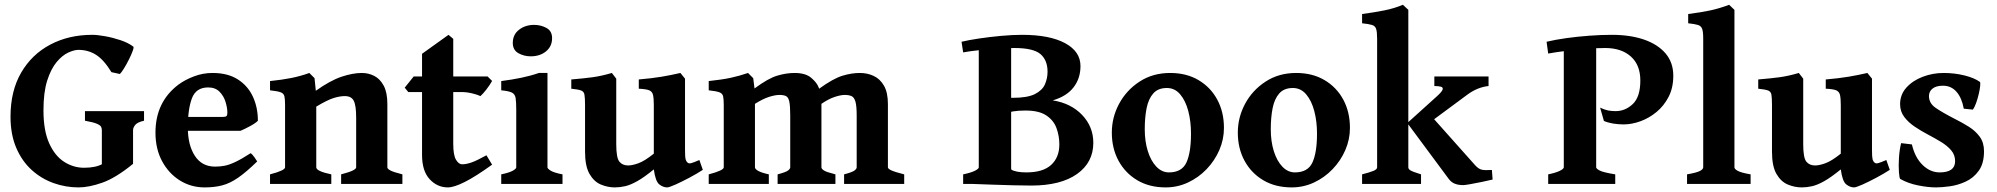

<svg xmlns="http://www.w3.org/2000/svg" viewBox="-20 -777 8435 811"><path d="M588.4 -267.1Q560.5 -260.7 551.3 -249.5Q542 -238.3 542 -227.1V-85Q542 -85 528.6 -80.3Q515.1 -75.7 495.6 -69.3Q476.1 -63 456.5 -57.1Q437 -51.3 423.6 -48.3Q410.2 -45.4 410.2 -47.9V-227.1Q410.2 -234.4 407.2 -241Q404.3 -247.6 389.4 -254.2Q374.5 -260.7 338.9 -267.1V-307.6H588.4ZM543 -580.1Q546.4 -577.6 540.5 -561.8Q534.7 -545.9 524.4 -525.4Q514.2 -504.9 503.4 -487.5Q492.7 -470.2 486.3 -464.4L450.7 -472.2Q418.5 -524.9 385.3 -545.7Q352.1 -566.4 311.5 -566.4Q293.5 -566.4 268.3 -554.9Q243.2 -543.5 219.2 -514.9Q195.3 -486.3 179.4 -436.8Q163.6 -387.2 163.6 -311Q163.6 -225.6 187.7 -171.9Q211.9 -118.2 251.2 -93.3Q290.5 -68.4 335 -68.4Q384.3 -68.4 412.8 -84.5Q441.4 -100.6 466.8 -124.5Q471.2 -122.6 488.8 -113.8Q506.3 -105 523.2 -96.2Q540 -87.4 542 -85Q469.7 -25.9 412.8 -5.6Q356 14.6 311.5 14.6Q257.3 14.6 206.1 -3.7Q154.8 -22 113.8 -59.1Q72.8 -96.2 48.6 -152.6Q24.4 -209 24.4 -284.2Q24.4 -392.6 69.3 -470Q114.3 -547.4 192.4 -588.6Q270.5 -629.9 369.6 -629.9Q391.1 -629.9 423.8 -624Q456.5 -618.2 489.3 -607.2Q522 -596.2 543 -580.1Z M1069.3 -267.1Q1060.5 -257.3 1036.1 -244.1Q1011.7 -231 996.1 -224.6H696.3L697.3 -283.2H921.9Q933.1 -283.2 936.8 -286.9Q940.4 -290.5 940.4 -300.8Q940.4 -320.8 932.9 -345.9Q925.3 -371.1 907.5 -389.4Q889.6 -407.7 859.4 -407.7Q808.1 -407.7 790.8 -362.1Q773.4 -316.4 773.4 -237.8Q773.4 -164.6 803 -118.9Q832.5 -73.2 888.7 -73.2Q909.2 -73.2 928.7 -76.9Q948.2 -80.6 974.1 -92.8Q1000 -105 1038.6 -129.9Q1044.9 -126.5 1054.7 -112.8Q1064.5 -99.1 1066.4 -95.2Q1020.5 -50.3 985.8 -26.4Q951.2 -2.4 918.2 6.1Q885.3 14.6 844.2 14.6Q787.1 14.6 740 -14.6Q692.9 -43.9 664.8 -95.9Q636.7 -147.9 636.7 -216.8Q636.7 -347.2 734.9 -420.4Q762.2 -440.4 799.8 -454.6Q837.4 -468.8 877.9 -468.8Q941.9 -468.8 984.4 -441.7Q1026.9 -414.6 1048.1 -368.9Q1069.3 -323.2 1069.3 -267.1Z M1420.9 0V-40.5Q1456.1 -49.8 1470.2 -56.9Q1484.4 -64 1484.4 -70.3V-279.8Q1484.4 -332 1474.1 -351.6Q1463.9 -371.1 1436.5 -371.1Q1415.5 -371.1 1389.4 -363Q1363.3 -355 1315.9 -326.7V-70.3Q1315.9 -53.7 1379.4 -40.5V0H1120.6V-40.5Q1184.1 -57.1 1184.1 -70.3V-332.5Q1184.1 -357.9 1181.4 -370.1Q1178.7 -382.3 1165.5 -387.2Q1152.3 -392.1 1120.6 -395.5V-434.6Q1171.9 -439.9 1210.2 -447.5Q1248.5 -455.1 1286.6 -468.8L1308.6 -446.8L1314 -393.6Q1375 -437 1422.6 -452.9Q1470.2 -468.8 1508.3 -468.8Q1536.6 -468.8 1561 -456.3Q1585.4 -443.8 1600.8 -415Q1616.2 -386.2 1616.2 -337.4V-70.3Q1616.2 -64 1628.7 -57.1Q1641.1 -50.3 1679.7 -40.5V0Z M2058.6 -81.5Q1988.8 -31.2 1943.1 -8.3Q1897.5 14.6 1871.6 14.6Q1827.1 14.6 1794.9 -20Q1762.7 -54.7 1762.7 -122.6V-388.2H1704.6L1689.5 -406.7L1727.5 -454.1H1762.7V-549.8L1874.5 -629.9L1894.5 -612.8V-454.1H2039.6L2058.6 -435.1Q2049.3 -418 2034.2 -398.7Q2019 -379.4 2009.3 -371.1Q1997.6 -377 1974.4 -382.6Q1951.2 -388.2 1929.7 -388.2H1894.5V-169.4Q1894.5 -122.1 1906 -102.5Q1917.5 -83 1932.1 -83Q1949.2 -83 1971.2 -90.6Q1993.2 -98.1 2034.7 -121.1Z M2312 -615.7Q2312 -581.1 2286.4 -560.1Q2260.7 -539.1 2221.7 -539.1Q2192.9 -539.1 2169.4 -552.5Q2146 -565.9 2146 -595.7Q2146 -630.9 2172.4 -651.4Q2198.7 -671.9 2236.3 -671.9Q2264.6 -671.9 2288.3 -658.9Q2312 -646 2312 -615.7ZM2097.2 0V-40.5Q2130.4 -47.4 2145.5 -55.7Q2160.6 -64 2160.6 -70.3V-312.5Q2160.6 -346.2 2158 -362.8Q2155.3 -379.4 2142.1 -386Q2128.9 -392.6 2097.2 -395.5V-434.6Q2142.6 -440.4 2181.6 -448.5Q2220.7 -456.5 2256.3 -468.8H2292.5V-70.3Q2292.5 -64.5 2306.4 -55.9Q2320.3 -47.4 2356 -40.5V0Z M2948.7 -59.6Q2924.8 -43.9 2892.3 -26.6Q2859.9 -9.3 2833 2.7Q2806.2 14.6 2797.9 14.6Q2780.8 14.6 2764.6 1.7Q2748.5 -11.2 2741.7 -61.5Q2701.2 -28.3 2672.1 -12Q2643.1 4.4 2620.6 9.5Q2598.1 14.6 2577.1 14.6Q2546.9 14.6 2517.8 2.4Q2488.8 -9.8 2470 -42.5Q2451.2 -75.2 2451.2 -136.2V-332.5Q2451.2 -363.8 2448.7 -377.2Q2446.3 -390.6 2434.1 -395Q2421.9 -399.4 2393.1 -402.3V-441.4Q2446.8 -445.8 2484.1 -450.9Q2521.5 -456.1 2564.5 -468.8L2583 -444.8V-168Q2583 -110.4 2596.2 -94.2Q2609.4 -78.1 2633.3 -78.1Q2650.4 -78.1 2676.5 -87.4Q2702.6 -96.7 2741.7 -127.9V-332.5Q2741.7 -361.8 2738.3 -376.2Q2734.9 -390.6 2721.7 -395.8Q2708.5 -400.9 2678.2 -402.3V-441.4Q2731.9 -445.8 2774.2 -452.9Q2816.4 -460 2854 -468.8L2873.5 -444.8V-143.6Q2873.5 -113.8 2876 -104.5Q2878.4 -95.2 2884.8 -89.8Q2890.1 -85.4 2899.7 -87.9Q2909.2 -90.3 2934.1 -101.1Z M3545.4 0V-40.5Q3580.6 -49.8 3589.6 -56.9Q3598.6 -64 3598.6 -70.3V-289.6Q3598.6 -329.6 3593.3 -347.9Q3587.9 -366.2 3576.7 -371.1Q3565.4 -376 3548.3 -376Q3530.8 -376 3505.1 -367.4Q3479.5 -358.9 3449.7 -338.4V-70.3Q3449.7 -64 3460 -57.1Q3470.2 -50.3 3508.8 -40.5V0H3264.6V-40.5Q3299.8 -49.8 3308.8 -56.9Q3317.9 -64 3317.9 -70.3V-289.6Q3317.9 -329.6 3314 -347.9Q3310.1 -366.2 3300 -371.1Q3290 -376 3272.5 -376Q3254.4 -376 3228.8 -367.9Q3203.1 -359.9 3168.9 -338.4V-70.3Q3168.9 -63 3182.6 -55.2Q3196.3 -47.4 3227.5 -40.5V0H2973.6V-40.5Q3037.1 -57.1 3037.1 -70.3V-332.5Q3037.1 -358.4 3034.4 -370.4Q3031.7 -382.3 3018.6 -387.2Q3005.4 -392.1 2973.6 -395.5V-434.6Q3028.8 -440.4 3065.7 -448.2Q3102.5 -456.1 3139.6 -468.8L3161.6 -446.8L3167 -403.3Q3225.1 -446.3 3263.2 -457.5Q3301.3 -468.8 3336.4 -468.8Q3382.8 -468.8 3406.7 -448.2Q3430.7 -427.7 3438 -407.7L3439.9 -402.3Q3499.5 -445.3 3538.1 -457Q3576.7 -468.8 3612.3 -468.8Q3643.6 -468.8 3670.4 -456.3Q3697.3 -443.8 3713.9 -415Q3730.5 -386.2 3730.5 -337.4V-70.3Q3730.5 -64 3745.6 -57.1Q3760.7 -50.3 3799.3 -40.5V0Z M4598.1 -173.8Q4598.1 -90.8 4529.3 -42Q4460.4 6.8 4335.9 6.8Q4302.2 6.8 4258.3 5.6Q4214.4 4.4 4169.9 2.9Q4125.5 1.5 4088.9 0L4246.1 -62.5Q4261.2 -54.7 4277.3 -51.8Q4293.5 -48.8 4315.4 -48.8Q4385.7 -48.8 4420.2 -80.6Q4454.6 -112.3 4454.6 -167Q4454.6 -203.1 4442.6 -235.8Q4430.7 -268.6 4399.7 -289.3Q4368.7 -310.1 4312 -310.1Q4279.8 -310.1 4260.3 -306.6Q4240.7 -303.2 4224.6 -298.8L4219.7 -363.8H4257.8Q4319.8 -363.8 4351.3 -379.6Q4382.8 -395.5 4393.8 -420.9Q4404.8 -446.3 4404.8 -474.1Q4404.8 -522.9 4374.8 -548.6Q4344.7 -574.2 4264.6 -574.2Q4239.3 -574.2 4198.7 -571.8Q4158.2 -569.3 4117.2 -565.2Q4076.2 -561 4048.3 -555.7L4041.5 -600.6Q4071.8 -607.9 4116.2 -614.5Q4160.6 -621.1 4208.7 -625.5Q4256.8 -629.9 4296.9 -629.9Q4413.6 -629.9 4478.8 -594.7Q4543.9 -559.6 4543.9 -498Q4543.9 -445.8 4514.6 -408Q4485.4 -370.1 4426.8 -353Q4503.9 -340.8 4551 -291.3Q4598.1 -241.7 4598.1 -173.8ZM4048.3 0V-40.5Q4081.5 -47.4 4097.9 -55.7Q4114.3 -64 4114.3 -70.3V-590.8L4251 -601.1V-65.4Q4251 -59.6 4261.2 -51Q4271.5 -42.5 4307.1 -35.6V0Z M5149.9 -236.8Q5149.9 -188 5130.4 -143.1Q5110.8 -98.1 5076.7 -62.5Q5042.5 -26.9 4998 -6.1Q4953.6 14.6 4903.8 14.6Q4835 14.6 4783.9 -15.6Q4732.9 -45.9 4704.6 -98.1Q4676.3 -150.4 4676.3 -216.8Q4676.3 -281.7 4707.3 -339.1Q4738.3 -396.5 4793.9 -432.6Q4849.6 -468.8 4922.9 -468.8Q4991.7 -468.8 5042.7 -438.5Q5093.8 -408.2 5121.8 -356Q5149.9 -303.7 5149.9 -236.8ZM5010.7 -212.4Q5010.7 -264.2 4999.3 -307.9Q4987.8 -351.6 4965.1 -378.4Q4942.4 -405.3 4908.7 -405.3Q4871.6 -405.3 4851.3 -382.3Q4831.1 -359.4 4823.2 -320.1Q4815.4 -280.8 4815.4 -231Q4815.4 -179.7 4828.4 -138.4Q4841.3 -97.2 4864.5 -73Q4887.7 -48.8 4917.5 -48.8Q4972.2 -48.8 4991.5 -90.8Q5010.7 -132.8 5010.7 -212.4Z M5682.1 -236.8Q5682.1 -188 5662.6 -143.1Q5643.1 -98.1 5608.9 -62.5Q5574.7 -26.9 5530.3 -6.1Q5485.8 14.6 5436 14.6Q5367.2 14.6 5316.2 -15.6Q5265.1 -45.9 5236.8 -98.1Q5208.5 -150.4 5208.5 -216.8Q5208.5 -281.7 5239.5 -339.1Q5270.5 -396.5 5326.2 -432.6Q5381.8 -468.8 5455.1 -468.8Q5523.9 -468.8 5575 -438.5Q5626 -408.2 5654.1 -356Q5682.1 -303.7 5682.1 -236.8ZM5543 -212.4Q5543 -264.2 5531.5 -307.9Q5520 -351.6 5497.3 -378.4Q5474.6 -405.3 5440.9 -405.3Q5403.8 -405.3 5383.5 -382.3Q5363.3 -359.4 5355.5 -320.1Q5347.7 -280.8 5347.7 -231Q5347.7 -179.7 5360.6 -138.4Q5373.5 -97.2 5396.7 -73Q5419.9 -48.8 5449.7 -48.8Q5504.4 -48.8 5523.7 -90.8Q5543 -132.8 5543 -212.4Z M6267.6 -413.6Q6246.1 -411.6 6223.6 -402.8Q6201.2 -394 6179.7 -378.4L5995.6 -242.2L5923.8 -256.8L6049.8 -370.6Q6071.3 -390.1 6073.7 -399.2Q6076.2 -408.2 6065.9 -410.9Q6055.7 -413.6 6038.6 -413.6V-454.1H6267.6ZM5733.4 0V-40.5Q5765.6 -48.8 5781.2 -55.2Q5796.9 -61.5 5796.9 -70.3V-613.3Q5796.9 -642.6 5792.7 -655Q5788.6 -667.5 5775.1 -671.6Q5761.7 -675.8 5733.4 -678.7V-717.8Q5785.6 -724.6 5827.9 -733.2Q5870.1 -741.7 5905.8 -756.8L5928.7 -735.4V-70.3Q5928.7 -63 5937.5 -57.4Q5946.3 -51.8 5982.4 -40.5V0ZM6284.7 -18.6Q6265.6 -14.2 6239 -8.5Q6212.4 -2.9 6189.9 1Q6167.5 4.9 6160.6 4.9Q6140.1 4.9 6125.2 -1Q6110.4 -6.8 6099.6 -21L5924.8 -256.8L6019.5 -293.9L6211.4 -78.6Q6225.6 -63 6239.5 -60.1Q6253.4 -57.1 6281.7 -59.1Z M7047.9 -457Q7047.9 -406.2 7028.1 -367.9Q7008.3 -329.6 6976.8 -303.7Q6945.3 -277.8 6908.7 -264.6Q6872.1 -251.5 6838.4 -251.5Q6815.9 -251.5 6793.7 -255.1Q6771.5 -258.8 6754.9 -266.1L6738.8 -322.3Q6758.8 -313 6772.9 -310.3Q6787.1 -307.6 6804.2 -307.6Q6845.7 -307.6 6877.2 -337.9Q6908.7 -368.2 6908.7 -437Q6908.7 -502.4 6868.7 -538.3Q6828.6 -574.2 6760.3 -574.2Q6726.1 -574.2 6681.9 -570.8Q6637.7 -567.4 6594.5 -562Q6551.3 -556.6 6519.5 -550.8L6512.7 -600.6Q6549.3 -609.4 6596.4 -616Q6643.6 -622.6 6693.6 -626.2Q6743.7 -629.9 6788.1 -629.9Q6865.7 -629.9 6924.1 -609.9Q6982.4 -589.8 7015.1 -551.5Q7047.9 -513.2 7047.9 -457ZM6519.5 0V-40.5Q6552.7 -47.4 6569.1 -55.7Q6585.4 -64 6585.4 -70.3V-576.2H6722.2V-70.3Q6722.2 -64.5 6737.1 -56.6Q6752 -48.8 6802.7 -40.5V0Z M7106 0V-40.5Q7147.9 -47.9 7161.1 -55.2Q7174.3 -62.5 7174.3 -70.3V-613.3Q7174.3 -642.1 7169.9 -654.8Q7165.5 -667.5 7151.9 -671.6Q7138.2 -675.8 7110.8 -678.7V-717.8Q7164.6 -724.6 7203.6 -732.9Q7242.7 -741.2 7283.7 -756.8L7306.2 -735.4V-70.3Q7306.2 -63 7320.3 -55.2Q7334.5 -47.4 7374.5 -40.5V0Z M7962.4 -59.6Q7938.5 -43.9 7906 -26.6Q7873.5 -9.3 7846.7 2.7Q7819.8 14.6 7811.5 14.6Q7794.4 14.6 7778.3 1.7Q7762.2 -11.2 7755.4 -61.5Q7714.8 -28.3 7685.8 -12Q7656.7 4.4 7634.3 9.5Q7611.8 14.6 7590.8 14.6Q7560.5 14.6 7531.5 2.4Q7502.4 -9.8 7483.6 -42.5Q7464.8 -75.2 7464.8 -136.2V-332.5Q7464.8 -363.8 7462.4 -377.2Q7460 -390.6 7447.8 -395Q7435.5 -399.4 7406.7 -402.3V-441.4Q7460.4 -445.8 7497.8 -450.9Q7535.2 -456.1 7578.1 -468.8L7596.7 -444.8V-168Q7596.7 -110.4 7609.9 -94.2Q7623 -78.1 7647 -78.1Q7664.1 -78.1 7690.2 -87.4Q7716.3 -96.7 7755.4 -127.9V-332.5Q7755.4 -361.8 7752 -376.2Q7748.5 -390.6 7735.4 -395.8Q7722.2 -400.9 7691.9 -402.3V-441.4Q7745.6 -445.8 7787.8 -452.9Q7830.1 -460 7867.7 -468.8L7887.2 -444.8V-143.6Q7887.2 -113.8 7889.6 -104.5Q7892.1 -95.2 7898.4 -89.8Q7903.8 -85.4 7913.3 -87.9Q7922.9 -90.3 7947.8 -101.1Z M8360.4 -138.2Q8360.4 -86.4 8338.1 -55.7Q8315.9 -24.9 8282.7 -9.8Q8249.5 5.4 8215.6 10Q8181.6 14.6 8158.2 14.6Q8124 14.6 8081.8 6.1Q8039.6 -2.4 8006.8 -21Q8002.9 -23.4 8001 -49.8Q7999 -76.2 8001.2 -110.8Q8003.4 -145.5 8010.3 -172.4L8055.7 -167Q8068.8 -111.3 8101.1 -80.1Q8133.3 -48.8 8172.9 -48.8Q8238.3 -48.8 8238.3 -96.2Q8238.3 -122.6 8221.7 -142.1Q8205.1 -161.6 8178.5 -177.7Q8151.9 -193.8 8122.1 -209.5Q8095.2 -223.6 8068.4 -241.5Q8041.5 -259.3 8023.7 -282.7Q8005.9 -306.2 8005.9 -336.9Q8005.9 -377.4 8032.5 -407Q8059.1 -436.5 8101.3 -452.6Q8143.6 -468.8 8189.9 -468.8Q8235.4 -468.8 8277.3 -458.5Q8319.3 -448.2 8342.8 -431.2Q8345.7 -428.7 8344.2 -414.1Q8342.8 -399.4 8338.1 -379.6Q8333.5 -359.9 8326.9 -341.6Q8320.3 -323.2 8313.5 -314L8274.9 -317.9Q8266.6 -363.8 8244.1 -389.4Q8221.7 -415 8187 -415Q8158.7 -415 8143.3 -403.1Q8127.9 -391.1 8127.9 -371.1Q8127.9 -341.3 8155.3 -322Q8182.6 -302.7 8240.7 -272.9Q8269 -258.8 8296.6 -241.5Q8324.2 -224.1 8342.3 -199.5Q8360.4 -174.8 8360.4 -138.2Z"/></svg>

Font: Gentium Book Plus
Style: Bold
Weight: 700
Designer: Victor Gaultney, Annie Olsen, Iska Routamaa, Becca Hirsbrunner
Foundry: SIL International
Version: Version 6.101